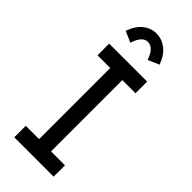

<svg xmlns="http://www.w3.org/2000/svg" viewBox="-261 -855 897 897"><g transform="rotate(45 187.5 -406.5)"><path d="M54 0V-76H142V-546H58V-623H309V-546H222V-75H314V0ZM125 -696 70 -720Q87 -767 116 -790Q145 -813 181 -813Q217 -813 247 -790Q277 -767 294 -720L239 -696Q218 -757 181 -757Q144 -757 125 -696Z"/></g></svg>

Font: Inconsolata Condensed SemiBold
Style: Regular
Weight: 600
Width: 3
Monospace: yes
Designer: Raph Levien, Cyreal, Brenton Simpson
Foundry: Raph Levien, Cyreal, Google
Version: Version 3.100; ttfautohint (v1.8.4.7-5d5b)